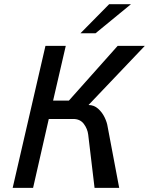

<svg xmlns="http://www.w3.org/2000/svg" viewBox="-20 -912 723 932"><path d="M370.6 -750.5 509.8 -891.6H615.7L443.8 -750.5ZM200.7 -689.5H299.3L237.8 -423.8H314.5L551.3 -689.5H683.1L409.7 -402.3Q436 -402.3 456.1 -384.5Q476.1 -366.7 487.8 -342.3Q499.5 -317.9 502.4 -297.4L558.6 0H439L408.2 -258.3Q404.8 -286.6 387 -310.5Q369.1 -334.5 335.4 -334.5H216.8L140.6 0H41.5Z"/></svg>

Font: Acari Sans Medium
Style: Italic
Weight: 500
Italic angle: -13°
Designer: Alfredo Marco Pradil and Stefan Peev
Foundry: Hanken Design Co.
Version: Version 1.045